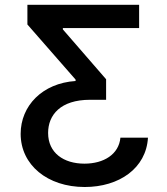

<svg xmlns="http://www.w3.org/2000/svg" viewBox="-20 -565 677 777"><path d="M578.8 -7.8H467.3C460.9 59.7 399.9 97.3 321.7 97.3C237.9 97.3 174.7 54 174.7 -27C174.7 -99.4 224.4 -161.2 344.5 -161.2H409.4V-244.3L234.4 -446V-451.3H543V-545.5H90.9V-465.9L285.9 -242.9V-237.2C151.3 -228.3 63.6 -136.7 63.6 -23.4C63.6 102.3 171.9 191.8 322.8 191.8C462.4 191.8 571.7 115.8 578.8 -7.8Z"/></svg>

Font: Margiela Sans Medium
Style: Regular
Weight: 500
Designer: Stefan Endress, Andreas Faust
Version: Version 1.100;FEAKit 1.0